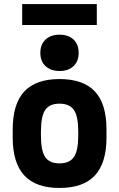

<svg xmlns="http://www.w3.org/2000/svg" viewBox="-20 -922 590 952"><path d="M275 10Q158 10 100.5 -52Q43 -114 43 -240V-280Q43 -407 100.5 -468.5Q158 -530 275 -530Q393 -530 450.5 -468.5Q508 -407 508 -280V-240Q508 -114 450.5 -52Q393 10 275 10ZM275 -112Q325 -112 346.5 -143.5Q368 -175 368 -250V-270Q368 -345 346.5 -376.5Q325 -408 275 -408Q225 -408 204 -376.5Q183 -345 183 -270V-250Q183 -175 204 -143.5Q225 -112 275 -112ZM276 -570Q232 -570 206 -594Q180 -618 180 -660Q180 -702 206 -726Q232 -750 275 -750Q319 -750 344.5 -726Q370 -702 370 -660Q370 -618 344.5 -594Q319 -570 276 -570ZM90 -798V-902H460V-798Z"/></svg>

Font: M PLUS Code Latin SemiExpanded
Style: Bold
Weight: 700
Width: 6
Designer: Coji Morishita
Foundry: UNDERFOREST DESIGN
Version: Version 1.002; ttfautohint (v1.8.3)